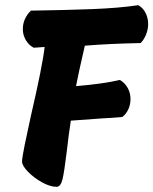

<svg xmlns="http://www.w3.org/2000/svg" viewBox="-20 -720 591 740"><path d="M551 -627Q551 -607 543 -587Q535 -567 522 -554Q408 -552 307 -544Q302 -523 286 -451Q284 -442 273 -388Q380 -397 442 -412Q462 -400 472.5 -380.5Q483 -361 483 -338Q483 -317 474.5 -298.5Q466 -280 451 -269Q432 -267 413.5 -266Q395 -265 378 -264L253 -255Q245 -204 237 -134Q228 -59 221 -29.5Q214 0 198 0Q173 0 141.5 -17.5Q110 -35 87.5 -58.5Q65 -82 65 -97Q65 -112 75.5 -163Q86 -214 99 -273Q144 -467 152 -539L110 -536Q91 -546 79.5 -565.5Q68 -585 68 -608Q68 -648 99 -679Q236 -681 337.5 -685Q439 -689 513 -700Q532 -689 541.5 -669.5Q551 -650 551 -627Z"/></svg>

Font: Mogra
Style: Regular
Weight: 400
Designer: Lipi Raval
Foundry: Lipi Raval
Version: Version 1.002;PS 1.002;hotconv 1.0.88;makeotf.lib2.5.647800;